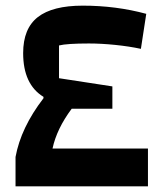

<svg xmlns="http://www.w3.org/2000/svg" viewBox="-20 -660 568 680"><path d="M504 -134V0H35V-104Q54 -208 134 -312V-317Q62 -361 62 -472Q62 -559 114 -599.5Q166 -640 273 -640Q391 -640 498 -611L479 -487Q437 -496 387.5 -501Q338 -506 295 -506Q217 -506 189 -499V-383L378 -354V-275H234Q181 -204 166 -134Z"/></svg>

Font: Changa SemiBold
Style: Regular
Weight: 600
Designer: Eduardo Rodriguez Tunni
Foundry: Eduardo Rodriguez Tunni
Version: Version 2.002; ttfautohint (v1.5) -l 8 -r 50 -G 150 -x 14 -H